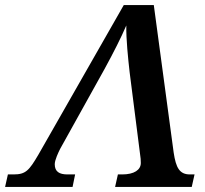

<svg xmlns="http://www.w3.org/2000/svg" viewBox="-63 -734 807 754"><path d="M-43 0H222L232 -49H202C170 -49 152 -60 152 -89C152 -106 167 -137 173 -149L347 -462C382 -526 413 -587 433 -634C432 -581 440 -504 446 -451L488 -121C489 -116 490 -106 490 -94C490 -67 464 -49 417 -49H400L389 0H690L701 -49H683C642 -49 628 -75 619 -135L541 -714H423L88 -127C51 -64 38 -49 -10 -49H-32Z"/></svg>

Font: Noto Serif Semi
Style: Italic
Weight: 600
Italic angle: -12°
Designer: Monotype Design Team
Foundry: Monotype Imaging Inc.
Version: Version 1.901